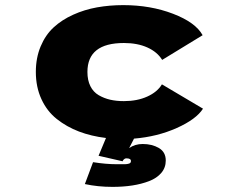

<svg xmlns="http://www.w3.org/2000/svg" viewBox="-20 -532 890 750"><path d="M459 98 365 76.5 394 7Q336.5 0 288.5 -18.2Q240.5 -36.5 202 -67Q163.5 -97.5 141.8 -144.8Q120 -192 120 -251Q120 -306 138.8 -350.8Q157.5 -395.5 189.5 -425Q221.5 -454.5 265.8 -474.5Q310 -494.5 358.8 -503.2Q407.5 -512 461.5 -512Q568 -512 656 -478.2Q744 -444.5 771.5 -394.5L613.5 -298Q594.5 -329 555.8 -346.5Q517 -364 464 -364Q321.5 -364 321.5 -251Q321.5 -218.5 333 -195.5Q344.5 -172.5 365.5 -160.2Q386.5 -148 410.5 -142.5Q434.5 -137 464 -137Q516 -137 555.2 -154.8Q594.5 -172.5 612.5 -202.5L773 -107.5Q746.5 -66 670.5 -32Q594.5 2 503.5 9.5L484.5 46.5Q507 30.5 537.5 30.5Q574 30.5 600.8 46.2Q627.5 62 627.5 95Q627.5 123 610 143.5Q592.5 164 562.5 175.5Q532.5 187 496.8 192.5Q461 198 419.5 198Q362 198 311.5 187L343.5 101.5Q394 109.5 436.5 109.5Q440.5 109.5 447.5 109.5Q460.5 109.5 466.5 109.5Q472.5 109.5 479.5 108.2Q486.5 107 489 104.2Q491.5 101.5 491.5 97Q491.5 86.5 473.5 86.5Q466.5 86.5 460.5 94.5Z"/></svg>

Font: League Mono Wide ExtraBold
Style: Regular
Weight: 800
Width: 8
Designer: Tyler Finck
Foundry: The League of Moveable Type / Tyler Finck
Version: Version 2.210